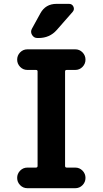

<svg xmlns="http://www.w3.org/2000/svg" viewBox="-20 -990 540 1010"><path d="M331.1 -622.1Q322.3 -622.1 322.3 -614.3V-117.2Q322.3 -108.4 331.1 -108.4H376Q398.4 -108.4 414.1 -92.3Q429.7 -76.2 429.7 -54.2Q429.7 -32.2 414.1 -16.1Q398.4 0 376 0H124Q101.6 0 85.9 -16.1Q70.3 -32.2 70.3 -54.2Q70.3 -76.2 85.9 -92.3Q101.6 -108.4 124 -108.4H168.9Q177.7 -108.4 177.7 -117.2V-614.3Q177.7 -622.1 168.9 -622.1H124Q101.6 -622.1 85.9 -638.2Q70.3 -654.3 70.3 -676.3Q70.3 -698.2 85.9 -714.4Q101.6 -730.5 124 -730.5H376Q398.4 -730.5 414.1 -714.4Q429.7 -698.2 429.7 -676.3Q429.7 -654.3 414.1 -638.2Q398.4 -622.1 376 -622.1ZM277.3 -969.7H342.8Q359.4 -969.7 366.2 -955.1Q373 -940.4 362.3 -927.7L278.3 -832Q241.2 -790 182.6 -790H176.8Q158.2 -790 148.4 -806.6Q138.7 -823.2 148.4 -839.8L192.4 -919.9Q219.7 -969.7 277.3 -969.7Z"/></svg>

Font: Rounded Mgen+ 1mn bold
Style: Bold
Weight: 700
Designer: [Source Han Sans]
Ryoko NISHIZUKA  (kana & ideographs); Paul D. Hunt (Latin, Greek & Cyrillic); Wenlong ZHANG  (bopomofo
Version: Version 1.059.20150602